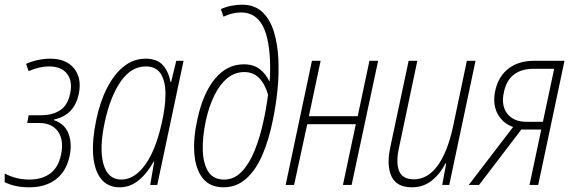

<svg xmlns="http://www.w3.org/2000/svg" viewBox="-37 -788 2438 818"><path d="M88 10Q26 10 -17 -12V-49Q31 -23 88 -23Q142 -23 177 -49Q212 -75 223 -129Q236 -190 210.5 -227Q185 -264 129 -264H79L85 -297H137Q187 -297 219.5 -318.5Q252 -340 262 -390Q273 -443 248.5 -474Q224 -505 172 -505Q130 -505 85 -485L74 -516Q99 -527 125.5 -532.5Q152 -538 177 -538Q245 -538 278.5 -496.5Q312 -455 299 -390Q281 -298 194 -279L193 -276Q240 -260 255.5 -217Q271 -174 259 -121Q245 -57 200.5 -23.5Q156 10 88 10Z M473 10Q422 10 393.5 -26Q365 -62 360 -126.5Q355 -191 373 -277Q389 -354 419 -413Q449 -472 490.5 -505Q532 -538 583 -538Q634 -538 658.5 -508.5Q683 -479 689 -439H692L714 -529H745L633 0H603L620 -100H618Q589 -48 553 -19Q517 10 473 10ZM480 -23Q535 -23 580 -84Q625 -145 651 -259Q668 -331 668 -386.5Q668 -442 648 -473.5Q628 -505 584 -505Q522 -505 477.5 -441Q433 -377 410 -271Q385 -157 403.5 -90Q422 -23 480 -23Z M916 10Q857 10 826.5 -29Q796 -68 791 -134Q786 -200 804 -280Q828 -391 879 -452.5Q930 -514 1002 -514Q1043 -514 1069.5 -493.5Q1096 -473 1110 -442H1112Q1113 -455 1113.5 -471.5Q1114 -488 1114 -501Q1113 -620 1082.5 -677.5Q1052 -735 990 -735Q954 -735 915 -717L904 -749Q925 -759 949.5 -763.5Q974 -768 994 -768Q1048 -768 1081 -736.5Q1114 -705 1130 -652.5Q1146 -600 1149 -535Q1152 -470 1145 -402.5Q1138 -335 1125 -274Q1108 -190 1080 -126Q1052 -62 1011 -26Q970 10 916 10ZM918 -23Q961 -23 993.5 -57.5Q1026 -92 1048 -147Q1070 -202 1084 -265Q1098 -328 1105 -385Q1092 -430 1067 -455.5Q1042 -481 1004 -481Q963 -481 931 -454.5Q899 -428 876 -381Q853 -334 840 -274Q825 -204 827 -147Q829 -90 850.5 -56.5Q872 -23 918 -23Z M1180 0 1292 -529H1329L1279 -293H1487L1537 -529H1574L1461 0H1424L1479 -259H1272L1216 0Z M1718 10Q1653 10 1631 -36.5Q1609 -83 1626 -162L1704 -529H1741L1663 -159Q1649 -97 1663 -60.5Q1677 -24 1727 -24Q1784 -24 1826.5 -81Q1869 -138 1893 -248L1952 -529H1989L1877 0H1847L1864 -92H1861Q1839 -48 1803 -19Q1767 10 1718 10Z M1960 0 2149 -247Q2104 -263 2082.5 -304Q2061 -345 2073 -402Q2086 -462 2129 -495.5Q2172 -529 2239 -529H2368L2256 0H2219L2269 -236H2184L2004 0ZM2207 -269H2276L2324 -495H2238Q2131 -495 2110 -396Q2097 -339 2124 -304Q2151 -269 2207 -269Z"/></svg>

Font: Noto Sans Condensed ExtraLight
Style: Italic
Weight: 200
Width: 3
Italic angle: -12°
Designer: Monotype Design Team
Foundry: Monotype Imaging Inc.
Version: Version 2.013; ttfautohint (v1.8.4.7-5d5b)